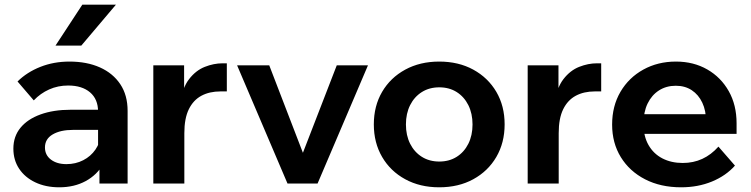

<svg xmlns="http://www.w3.org/2000/svg" viewBox="-20 -781 3195 817"><path d="M523 0H403.2V-100.9L397.3 -117.3V-306.2Q397.3 -359 363.1 -388.1Q328.9 -417.1 270.1 -417.1Q226.5 -417.1 189.2 -400.4Q151.8 -383.7 123.7 -353.8L54.6 -434.3Q94.9 -474 151.9 -496.5Q208.9 -519 275.5 -519Q349.5 -519 405.1 -494.2Q460.7 -469.4 491.9 -422.6Q523 -375.9 523 -309.2ZM232.3 16Q174.4 16 130.1 -5.1Q85.8 -26.2 61.4 -63.1Q36.9 -99.9 36.9 -148.5Q36.9 -200.5 67.2 -237.4Q97.4 -274.2 152.5 -294.1Q207.5 -314 280.7 -314H409.7V-228.3H290.7Q237.1 -228.3 204.2 -209Q171.3 -189.7 171.3 -153.6Q171.3 -121.2 196.7 -101.9Q222.1 -82.6 262.6 -82.6Q301.8 -82.6 334.1 -99.2Q366.3 -115.7 386.3 -144.8Q406.3 -173.8 409.3 -210.8L447.2 -193.2Q447.2 -131.4 420.2 -84.1Q393.1 -36.8 344.5 -10.4Q295.8 16 232.3 16ZM473.2 -761 326 -587H216.2L330.2 -761Z M945.2 -511.6V-392H917.9Q871.5 -392 837.1 -373.6Q802.6 -355.1 783.5 -316.2Q764.4 -277.3 764.4 -214.5V0H632.4V-503H763.4V-339.7H746.7Q755.7 -407 784.5 -444.2Q813.2 -481.4 851.5 -496.5Q889.8 -511.6 926.9 -511.6Z M1331.3 0H1203.4L988.9 -503H1125.7L1284.3 -90.9H1253.5L1413 -503H1545.8Z M1849 16Q1767.3 16 1704.3 -18.3Q1641.3 -52.6 1606 -113.1Q1570.7 -173.6 1570.7 -251.5Q1570.7 -329.9 1606 -390.2Q1641.3 -450.4 1704.3 -484.7Q1767.3 -519 1849 -519Q1931.1 -519 1993.9 -484.7Q2056.6 -450.4 2092 -390.2Q2127.3 -329.9 2127.3 -251.8Q2127.3 -173.7 2092 -113.1Q2056.6 -52.6 1993.9 -18.3Q1931.1 16 1849 16ZM1849.3 -93.6Q1891.4 -93.6 1923.2 -113.6Q1955 -133.6 1972.9 -169.3Q1990.7 -204.9 1990.7 -251.4Q1990.7 -297.9 1972.9 -333.6Q1955 -369.3 1923.2 -389.4Q1891.4 -409.4 1849.3 -409.4Q1807.1 -409.4 1775.2 -389.4Q1743.2 -369.3 1725.2 -333.7Q1707.3 -298 1707.3 -251.5Q1707.3 -205 1725.2 -169.3Q1743.2 -133.7 1775.2 -113.6Q1807.1 -93.6 1849.3 -93.6Z M2538.2 -511.6V-392H2510.9Q2464.5 -392 2430.1 -373.6Q2395.6 -355.1 2376.5 -316.2Q2357.4 -277.3 2357.4 -214.5V0H2225.4V-503H2356.4V-339.7H2339.7Q2348.7 -407 2377.5 -444.2Q2406.2 -481.4 2444.5 -496.5Q2482.8 -511.6 2519.9 -511.6Z M3037.1 -157.1 3107.4 -76.3Q3069 -33.1 3009.5 -8.5Q2949.9 16 2878.3 16Q2791.1 16 2725 -18Q2658.9 -52 2621.8 -112.2Q2584.7 -172.4 2584.7 -250.9Q2584.7 -329.9 2620.3 -390.5Q2655.9 -451 2717.7 -485Q2779.4 -519 2856.3 -519Q2931.3 -519 2989.6 -485.5Q3047.8 -452 3081 -393.1Q3114.3 -334.2 3114.3 -256.3V-250.3H2984.5V-263.7Q2984.5 -310.1 2968.4 -344.1Q2952.4 -378.1 2923.6 -397.1Q2894.9 -416.1 2855.7 -416.1Q2815.1 -416.1 2784.2 -396.3Q2753.2 -376.5 2735.7 -340.5Q2718.2 -304.4 2718.2 -253.7Q2718.2 -201.2 2739.6 -163.8Q2760.9 -126.5 2798.6 -107Q2836.3 -87.5 2885.4 -87.5Q2975.3 -87.5 3037.1 -157.1ZM3114.3 -211.5H2670.5V-295H3097.7L3114.3 -255.7Z"/></svg>

Font: Wix Madefor Display
Style: Regular
Weight: 400
Designer: Dalton Maag Ltd
Foundry: Dalton Maag Ltd
Version: Version 3.100